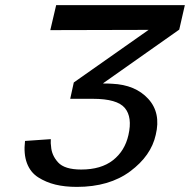

<svg xmlns="http://www.w3.org/2000/svg" viewBox="-20 -713 744 752"><path d="M78 -161Q95 -162 128.5 -164.5Q162 -167 179 -168Q178 -150 180 -140Q182 -105 207.5 -77Q233 -49 298 -49Q376 -49 422.5 -85.5Q469 -122 483 -184Q499 -254 469 -290Q439 -326 344 -326H255L269 -390L562 -596L177 -595L200 -693H704L682 -597L384 -387V-386Q405 -386 419 -385Q510 -381 560.5 -326Q611 -271 590 -185Q572 -103 490 -42Q408 19 281 19Q234 19 197 10Q160 1 129.5 -18.5Q99 -38 85.5 -74Q72 -110 78 -161Z"/></svg>

Font: Coval
Style: Italic
Weight: 400
Foundry: Context Ltd
Version: Version 001.000